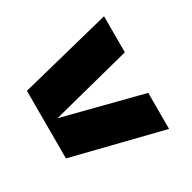

<svg xmlns="http://www.w3.org/2000/svg" viewBox="-119 -619 738 738"><g transform="rotate(-30 250.0 -250.0)"><path d="M79 -250 430 -160V0L30 -100V-400L430 -500V-340Z"/></g></svg>

Font: Fivo Sans Modern Heavy
Style: Regular
Weight: 900
Designer: Alexander Slobzheninov
Foundry: Alexander Slobzheninov
Version: 1.0